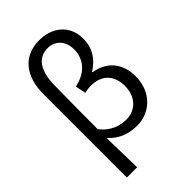

<svg xmlns="http://www.w3.org/2000/svg" viewBox="-292 -913 1216 1216"><g transform="rotate(-45 315.5 -305.0)"><path d="M89 -549V199H181C178 107 178 22 175 -70C231 -6 301 13 369 13C478 13 582 -69 582 -216C582 -333 515 -410 407 -426V-431C476 -474 516 -536 516 -617C516 -748 417 -809 312 -809C160 -809 89 -698 89 -549ZM348 -63C291 -63 228 -81 175 -148C175 -278 176 -407 178 -536C179 -669 229 -736 313 -736C374 -736 427 -694 427 -610C427 -538 384 -461 268 -437L282 -367C301 -371 319 -374 338 -374C441 -374 491 -309 491 -221C491 -122 428 -63 348 -63Z"/></g></svg>

Font: Spoqa Han Sans Neo
Style: Regular
Weight: 400
Designer: [Spoqa Han Sans Neo] Dong-huui Kim ___ Younghwa Kang ___ Yujin Lee ___ [Noto Sans] Ryoko NISHIZUKA ____ (kana & ideograp
Foundry: Spoqa (http://www.spoqa-han-sans.com)
Version: Version 1.100;hotconv 1.0.109;makeotfexe 2.5.65596